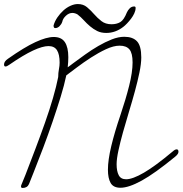

<svg xmlns="http://www.w3.org/2000/svg" viewBox="-20 -910 903 950"><path d="M835 -161Q846 -171 854 -171Q863 -171 863 -159Q863 -148 847 -135Q746 -52 681.5 -16.5Q617 19 576 19Q541 19 527.5 -4.5Q514 -28 514 -70Q514 -118 530.5 -187Q547 -256 576 -341Q602 -418 619 -485.5Q636 -553 636 -601Q636 -647 620.5 -665.5Q605 -684 572 -684Q542 -684 504.5 -666.5Q467 -649 430 -625Q393 -601 360.5 -576.5Q328 -552 308 -537Q298 -489 280 -430.5Q262 -372 240.5 -309Q219 -246 194.5 -181Q170 -116 146 -56Q132 -19 123.5 0.5Q115 20 92 20Q84 20 84 13Q84 8 86 4L106 -45Q130 -107 155 -173Q180 -239 202.5 -302.5Q225 -366 242 -424.5Q259 -483 268 -529Q268 -549 271.5 -567Q275 -585 275 -600Q275 -641 262 -661.5Q249 -682 220 -682Q191 -682 143.5 -660Q96 -638 25 -589Q14 -581 7 -581Q0 -581 0 -591Q0 -606 19 -619Q100 -676 155 -701.5Q210 -727 246 -727Q284 -727 301 -701.5Q318 -676 318 -627Q318 -604 315 -577Q321 -581 327.5 -586Q334 -591 342 -597Q369 -617 401 -640Q433 -663 466.5 -682.5Q500 -702 533 -715Q566 -728 595 -728Q637 -728 658 -705.5Q679 -683 679 -626Q679 -595 670 -551.5Q661 -508 647.5 -458.5Q634 -409 618 -356.5Q602 -304 588.5 -255.5Q575 -207 566 -165.5Q557 -124 557 -97Q557 -63 567.5 -43Q578 -23 604 -23Q636 -23 692 -55.5Q748 -88 835 -161ZM288 -802Q284 -790 274.5 -780.5Q265 -771 253 -771Q245 -771 245 -784Q251 -805 264 -824Q277 -843 293.5 -858Q310 -873 329 -881.5Q348 -890 365 -890Q392 -890 410.5 -874.5Q429 -859 445.5 -840Q462 -821 482 -805.5Q502 -790 532 -790Q557 -790 575 -800.5Q593 -811 608 -849Q613 -860 622 -869Q631 -878 644 -878Q651 -878 651 -871Q651 -858 644.5 -844Q638 -830 628.5 -817.5Q619 -805 608.5 -794Q598 -783 590 -777Q551 -747 506 -747Q480 -747 461 -756.5Q442 -766 425.5 -780Q409 -794 394.5 -810Q380 -826 363 -839Q350 -846 338 -846Q321 -846 306 -832Q291 -818 288 -802Z"/></svg>

Font: Discipuli Britannica
Style: Regular
Weight: 400
Designer: Peter Wiegel
Foundry: Peter Wiegel
Version: Version 0.001 2009